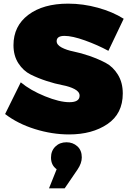

<svg xmlns="http://www.w3.org/2000/svg" viewBox="-20 -731 704 1054"><path d="M291 -505Q291 -485 318 -470.5Q345 -456 385 -448Q425 -440 472.5 -423.5Q520 -407 560 -386Q600 -365 627 -321.5Q654 -278 654 -218Q654 -107 570 -50Q486 7 359 7Q266 7 171.5 -22.5Q77 -52 8 -105L94 -279Q147 -235 227 -202.5Q307 -170 361 -170Q417 -170 417 -206Q417 -227 390 -241.5Q363 -256 323 -263.5Q283 -271 235.5 -286.5Q188 -302 148 -322Q108 -342 81 -383.5Q54 -425 54 -483Q54 -588 135.5 -649.5Q217 -711 354 -711Q436 -711 517.5 -688.5Q599 -666 659 -628L575 -452Q516 -484 446.5 -509Q377 -534 334 -534Q291 -534 291 -505ZM345 50Q380 50 404.5 72Q429 94 429 133Q429 165 406 199L335 303H249L291 198Q260 176 260 134Q260 97 284 73.5Q308 50 345 50Z"/></svg>

Font: MontserratBlack
Style: Regular
Weight: 900
Designer: Julieta Ulanovsky
Foundry: Julieta Ulanovsky
Version: Version 4.000